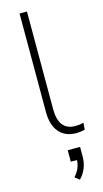

<svg xmlns="http://www.w3.org/2000/svg" viewBox="-145 -749 564 1051"><g transform="rotate(-15 137.5 -223.0)"><path d="M217 8Q154 8 119.5 -32.5Q85 -73 85 -146V-705H127V-153Q127 -31 221 -31Q246 -31 268 -37L265 2Q238 8 217 8ZM169 259 143 239Q164 215 172 194.5Q180 174 181 151H146V86H216V140Q216 210 169 259Z"/></g></svg>

Font: Nunito Sans ExtraLight
Style: Regular
Weight: 200
Designer: Vernon Adams
Foundry: Vernon Adams
Version: Version 3.006; ttfautohint (v1.8.3)